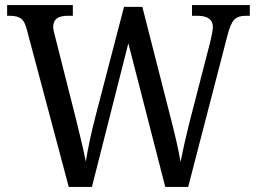

<svg xmlns="http://www.w3.org/2000/svg" viewBox="-20 -734 1008 754"><path d="M85 -619Q77 -651 62 -661.5Q47 -672 20 -672H8V-714H266V-672H245Q189 -672 189 -629Q189 -620 191.5 -610Q194 -600 197 -588L279 -264Q290 -219 300 -177Q310 -135 317 -99Q323 -138 333 -184.5Q343 -231 356 -281L467 -707H539L650 -272Q663 -222 673 -178Q683 -134 689 -98Q696 -134 704.5 -171.5Q713 -209 725 -257L806 -571Q809 -584 812.5 -601.5Q816 -619 816 -628Q816 -672 755 -672H734V-714H961V-672H943Q916 -672 901 -658Q886 -644 873 -594L719 0H629L484 -564L341 0H250Z"/></svg>

Font: Noto Serif Myanmar SemiCondensed
Style: Regular
Weight: 400
Width: 4
Designer: Ben Mitchell and the Monotype Design Team
Foundry: Monotype Imaging Inc.
Version: Version 2.106; ttfautohint (v1.8.4.7-5d5b)